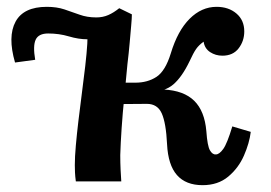

<svg xmlns="http://www.w3.org/2000/svg" viewBox="-20 -531 792 562"><path d="M202 0Q200 -15 199.5 -26.5Q199 -38 199 -48Q199 -72 202 -105.5Q205 -139 209.5 -177Q214 -215 219 -253Q225 -298 229.5 -337.5Q234 -377 235.5 -403Q237 -429 233 -432Q250 -428 248 -422Q246 -416 236 -416Q210 -416 181.5 -424.5Q153 -433 121 -433Q93 -433 84.5 -415Q76 -397 83 -356L24 -348Q2 -424 25.5 -467.5Q49 -511 117 -511Q146 -511 168.5 -503.5Q191 -496 213 -488Q235 -480 262 -480Q281 -480 297 -487Q313 -494 329 -507L366 -489Q366 -478 364 -456Q362 -434 359.5 -405Q357 -376 353 -343Q349 -298 344 -249Q339 -200 336 -155.5Q333 -111 332 -77Q332 -55 333 -34Q334 -13 335 0ZM573 11Q524 11 498 -18.5Q472 -48 469 -109Q466 -171 453.5 -199Q441 -227 410 -227L281 -226L282 -289H459V-269Q518 -266 548.5 -236Q579 -206 584 -147Q587 -104 594.5 -91Q602 -78 612 -79Q622 -79 633.5 -95Q645 -111 660 -161L714 -145Q710 -112 694 -75.5Q678 -39 648 -14Q618 11 573 11ZM361 -251 376 -289Q412 -289 438 -306Q464 -323 480 -375Q500 -441 535 -476Q570 -511 614 -511Q649 -511 672 -491.5Q695 -472 695 -439Q695 -411 678.5 -389.5Q662 -368 631 -368Q611 -368 595 -378.5Q579 -389 576 -409Q562 -399 554 -387.5Q546 -376 535 -352Q513 -306 487.5 -284Q462 -262 418 -262Z"/></svg>

Font: Lora
Style: Bold Italic
Weight: 700
Italic angle: -3°
Designer: Olga Karpushina, Alexei Vanyashin (Cyrillic)
Foundry: Cyreal
Version: Version 3.004